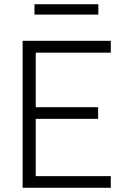

<svg xmlns="http://www.w3.org/2000/svg" viewBox="-20 -888 592 908"><path d="M87 0V-695H504V-639H149V-381H444V-326H149V-55H504V0ZM143 -819V-868H445V-819Z"/></svg>

Font: Titillium Web
Style: Light
Weight: 300
Version: Version 1.001;PS 57.000;hotconv 1.0.70;makeotf.lib2.5.55311